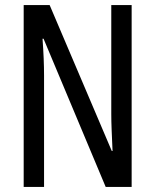

<svg xmlns="http://www.w3.org/2000/svg" viewBox="-20 -734 609 754"><path d="M497 0H395L151 -582H147Q153 -500 153 -438V0H73V-714H175L419 -141H422Q420 -185 418.5 -221.5Q417 -258 417 -286V-714H497Z"/></svg>

Font: Noto Sans Tamil ExtraCondensed
Style: Regular
Weight: 400
Width: 2
Designer: Jelle Bosma - Monotype Design Team
Foundry: Monotype Imaging Inc.
Version: Version 2.004; ttfautohint (v1.8.4.7-5d5b)